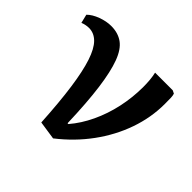

<svg xmlns="http://www.w3.org/2000/svg" viewBox="-131 -676 853 853"><g transform="rotate(45 295.0 -250.0)"><path d="M294 18 207 5Q200 -117 188 -202Q176 -287 158.5 -340Q141 -393 116.5 -417.5Q92 -442 60 -442Q41 -442 20 -434L10 -475Q29 -494 61.5 -506Q94 -518 124 -518Q167 -518 197 -496.5Q227 -475 246 -424Q265 -373 276.5 -287.5Q288 -202 292 -75H297Q334 -118 361 -175Q388 -232 402 -296.5Q416 -361 416 -427Q416 -450 414 -471Q412 -492 408 -509H519L533 -502Q536 -493 536.5 -480.5Q537 -468 537 -441Q537 -356 508 -273Q479 -190 424.5 -115.5Q370 -41 294 18Z"/></g></svg>

Font: Literata 18pt Medium
Style: Regular
Weight: 500
Designer: Latin by Veronika Burian and Jose Scaglione. Greek by Irene Vlachou. Cyrillic by Vera Evstafieva.
Foundry: TypeTogether
Version: Version 3.103;gftools[0.9.29]